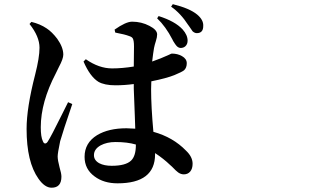

<svg xmlns="http://www.w3.org/2000/svg" viewBox="-20 -832 1540 899"><path d="M221.7 46.9Q189.5 46.9 160.2 4.9Q104.5 -73.2 104.5 -228.5Q104.5 -327.1 144.5 -482.4Q165 -562.5 165 -608.4Q165 -661.1 118.2 -719.7L127 -729.5Q168 -719.7 198.2 -699.2Q223.6 -682.6 248 -650.4Q276.4 -610.4 276.4 -576.2Q276.4 -556.6 255.9 -518.6Q247.1 -500 241.2 -488.3Q170.9 -353.5 170.9 -236.3Q170.9 -190.4 180.7 -170.9Q184.6 -160.2 191.4 -160.2Q198.2 -160.2 204.1 -169.9Q218.8 -192.4 268.6 -293Q291 -337.9 298.8 -353.5L318.4 -344.7Q274.4 -215.8 261.7 -170.9Q250 -115.2 250 -99.6Q250 -82 258.8 -48.8Q267.6 -19.5 267.6 -4.9Q267.6 46.9 221.7 46.9ZM530.3 26.4Q465.8 26.4 422.9 -5.9Q376 -40 376 -97.7Q376 -163.1 434.6 -199.2Q488.3 -231.4 572.3 -231.4Q585.9 -231.4 613.3 -229.5Q612.3 -248 611.3 -288.1Q607.4 -374 606.4 -416V-438.5Q562.5 -432.6 520.5 -432.6Q468.8 -432.6 440.4 -449.2Q401.4 -473.6 371.1 -543.9L381.8 -554.7Q443.4 -511.7 504.9 -511.7Q551.8 -511.7 606.4 -520.5L607.4 -614.3Q607.4 -642.6 601.6 -652.3Q597.7 -659.2 585 -663.1Q565.4 -670.9 523.4 -678.7Q520.5 -679.7 519.5 -679.7L516.6 -693.4Q569.3 -730.5 598.6 -730.5Q642.6 -730.5 679.7 -710.9Q715.8 -692.4 715.8 -670.9Q715.8 -658.2 710 -640.1Q704.1 -622.1 701.2 -607.4Q697.3 -585 692.4 -543.9Q732.4 -557.6 770.5 -575.2Q782.2 -581.1 784.2 -581.1Q811.5 -581.1 832 -569.3Q854.5 -556.6 854.5 -536.1Q854.5 -514.6 841.8 -502.9Q832 -495.1 796.9 -480.5Q760.7 -465.8 688.5 -451.2Q687.5 -439.5 687.5 -414.1Q687.5 -333 698.2 -214.8Q790 -189.5 850.6 -127Q881.8 -97.7 881.8 -65.4Q881.8 -42 870.6 -28.8Q859.4 -15.6 840.8 -15.6Q827.1 -15.6 814.5 -24.4Q805.7 -30.3 785.2 -51.8Q779.3 -56.6 776.4 -59.6Q746.1 -88.9 706.1 -115.2V-109.4Q706.1 26.4 530.3 26.4ZM502.9 -55.7Q568.4 -55.7 593.8 -80.1Q616.2 -101.6 616.2 -153.3V-155.3Q576.2 -167 520.5 -167Q480.5 -167 451.2 -151.4Q419.9 -133.8 419.9 -105.5Q419.9 -81.1 445.3 -67.4Q467.8 -55.7 502.9 -55.7ZM825.2 -607.4Q814.5 -608.4 806.6 -617.2Q801.8 -622.1 791 -639.6Q789.1 -644.5 787.1 -647.5Q755.9 -708 715.8 -746.1L722.7 -756.8Q799.8 -732.4 835 -694.3Q858.4 -668 858.4 -641.6Q858.4 -625 847.7 -615.2Q838.9 -607.4 825.2 -607.4ZM901.4 -676.8Q891.6 -676.8 881.8 -685.5Q877 -692.4 864.3 -710.9Q863.3 -712.9 861.3 -714.8Q826.2 -769.5 781.2 -800.8L789.1 -812.5Q868.2 -793 903.3 -763.7Q933.6 -738.3 931.6 -710Q931.6 -676.8 901.4 -676.8Z"/></svg>

Font: Bpmf GenRyu Min B
Style: B
Weight: 700
Foundry: But Ko
Version: Version 1.320